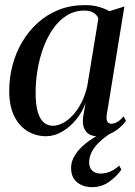

<svg xmlns="http://www.w3.org/2000/svg" viewBox="-20 -536 541 771"><path d="M409 -77Q406 -55.5 411.2 -47.2Q416.5 -39 428 -39Q437.5 -39 450.8 -46.2Q464 -53.5 476 -69L486 -51Q477.5 -38.5 461.5 -24Q445.5 -9.5 423 0.8Q400.5 11 372.5 11Q338 11 323.5 -10.5Q309 -32 314 -66.5L323.5 -122.5Q311 -87 286.5 -56.8Q262 -26.5 230.2 -7.8Q198.5 11 165 11Q123.5 11 89.8 -9.8Q56 -30.5 36.5 -71Q17 -111.5 17 -171Q17 -223 30 -273Q43 -323 68.5 -366.5Q94 -410 131 -443.8Q168 -477.5 215.8 -496.5Q263.5 -515.5 321 -515.5Q350.5 -515.5 374.8 -509Q399 -502.5 419.5 -491L479.5 -510ZM375 -462Q370 -475.5 356 -484.5Q342 -493.5 319 -493.5Q279 -493.5 247.5 -473.5Q216 -453.5 192.5 -419.5Q169 -385.5 153.5 -342.8Q138 -300 130.5 -253.8Q123 -207.5 123 -164Q123 -115.5 131.8 -86.2Q140.5 -57 156 -44Q171.5 -31 191.5 -31Q212 -31 233.2 -42.2Q254.5 -53.5 273.8 -74.8Q293 -96 307.8 -125.5Q322.5 -155 330.5 -190.5ZM350 215.5Q314 215.5 289.8 196.2Q265.5 177 265.5 138.5Q265.5 116.5 276 96Q286.5 75.5 305.2 57Q324 38.5 348.8 22Q373.5 5.5 401.5 -9L419 -22L446 -15Q408 8 384 29.8Q360 51.5 349 73Q338 94.5 338 116Q338 137 350.2 149Q362.5 161 384 161Q402 161 420.8 153.8Q439.5 146.5 458.5 129L467.5 145Q449.5 171.5 419 193.5Q388.5 215.5 350 215.5Z"/></svg>

Font: Merriweather 144pt
Style: Italic
Weight: 400
Italic angle: -7.8°
Version: Version 2.101